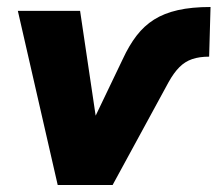

<svg xmlns="http://www.w3.org/2000/svg" viewBox="-20 -529 622 549"><path d="M145 0 31 -498H209L258 -168H239L331 -360Q349 -399 370.5 -427Q392 -455 420.5 -473Q449 -491 488.5 -500Q528 -509 582 -509L578 -367Q550 -367 529.5 -360Q509 -353 493 -337Q477 -321 462 -294L302 0Z"/></svg>

Font: Nunito Sans 10pt SemiCondensed Black
Style: Italic
Weight: 900
Width: 4
Italic angle: -9°
Designer: Vernon Adams
Foundry: Vernon Adams
Version: Version 3.101;gftools[0.9.27]